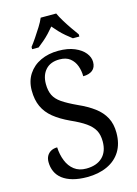

<svg xmlns="http://www.w3.org/2000/svg" viewBox="-138 -1005 779 1088"><g transform="rotate(-15 252.0 -460.5)"><path d="M235 10Q187 10 151 0Q115 -10 91 -28.5Q67 -47 55.5 -73Q44 -99 44 -129Q44 -150 52.5 -165Q61 -180 76.5 -188.5Q92 -197 113 -197Q115 -154 129.5 -117.5Q144 -81 172 -59.5Q200 -38 242 -38Q303 -38 337 -70.5Q371 -103 371 -163Q371 -202 356.5 -228.5Q342 -255 310 -277.5Q278 -300 224 -324Q168 -350 131 -380Q94 -410 75.5 -450Q57 -490 57 -545Q57 -600 83.5 -640.5Q110 -681 156 -702.5Q202 -724 260 -724Q316 -724 355 -707.5Q394 -691 414.5 -665.5Q435 -640 435 -612Q435 -580 415 -564Q395 -548 360 -548Q360 -580 349.5 -609Q339 -638 316 -656.5Q293 -675 254 -675Q201 -675 172.5 -643.5Q144 -612 144 -560Q144 -521 157 -494Q170 -467 201.5 -445.5Q233 -424 287 -399Q343 -374 381 -345.5Q419 -317 439 -279.5Q459 -242 459 -190Q459 -126 431.5 -81.5Q404 -37 353 -13.5Q302 10 235 10ZM120 -784Q135 -803 152.5 -829Q170 -855 187 -882Q204 -909 213 -931H304Q314 -909 330.5 -882Q347 -855 365 -829Q383 -803 397 -784V-771H359Q342 -784 323.5 -799.5Q305 -815 288.5 -832.5Q272 -850 258 -867Q244 -850 227.5 -832.5Q211 -815 193 -799.5Q175 -784 158 -771H120Z"/></g></svg>

Font: Noto Serif SemiCondensed
Style: Regular
Weight: 400
Width: 4
Designer: Monotype Design Team
Foundry: Monotype Imaging Inc.
Version: Version 2.013